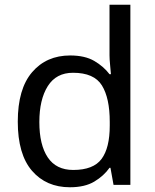

<svg xmlns="http://www.w3.org/2000/svg" viewBox="-20 -780 655 810"><path d="M275 10Q175 10 115 -59.5Q55 -129 55 -267Q55 -405 115.5 -475.5Q176 -546 276 -546Q338 -546 377.5 -523Q417 -500 442 -467H448Q447 -480 444.5 -505.5Q442 -531 442 -546V-760H530V0H459L446 -72H442Q418 -38 378 -14Q338 10 275 10ZM289 -63Q374 -63 408.5 -109.5Q443 -156 443 -250V-266Q443 -366 410 -419.5Q377 -473 288 -473Q217 -473 181.5 -416.5Q146 -360 146 -265Q146 -169 181.5 -116Q217 -63 289 -63Z"/></svg>

Font: Noto Sans Cherokee
Style: Regular
Weight: 400
Designer: Monotype Design Team
Foundry: Monotype Imaging Inc.
Version: Version 2.001